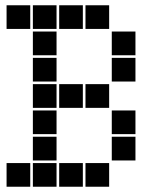

<svg xmlns="http://www.w3.org/2000/svg" viewBox="-20 -715 640 730"><path d="M6 -695Q5 -695 5 -695Q5 -695 5 -694V-606Q5 -605 5 -605Q5 -605 6 -605H94Q95 -605 95 -605Q95 -605 95 -606V-694Q95 -695 95 -695Q95 -695 94 -695ZM106 -695Q105 -695 105 -695Q105 -695 105 -694V-606Q105 -605 105 -605Q105 -605 106 -605H194Q195 -605 195 -605Q195 -605 195 -606V-694Q195 -695 195 -695Q195 -695 194 -695ZM206 -695Q205 -695 205 -695Q205 -695 205 -694V-606Q205 -605 205 -605Q205 -605 206 -605H294Q295 -605 295 -605Q295 -605 295 -606V-694Q295 -695 295 -695Q295 -695 294 -695ZM306 -695Q305 -695 305 -695Q305 -695 305 -694V-606Q305 -605 305 -605Q305 -605 306 -605H394Q395 -605 395 -605Q395 -605 395 -606V-694Q395 -695 395 -695Q395 -695 394 -695ZM106 -595Q105 -595 105 -595Q105 -595 105 -594V-506Q105 -505 105 -505Q105 -505 106 -505H194Q195 -505 195 -505Q195 -505 195 -506V-594Q195 -595 195 -595Q195 -595 194 -595ZM406 -595Q405 -595 405 -595Q405 -595 405 -594V-506Q405 -505 405 -505Q405 -505 406 -505H494Q495 -505 495 -505Q495 -505 495 -506V-594Q495 -595 495 -595Q495 -595 494 -595ZM106 -495Q105 -495 105 -495Q105 -495 105 -494V-406Q105 -405 105 -405Q105 -405 106 -405H194Q195 -405 195 -405Q195 -405 195 -406V-494Q195 -495 195 -495Q195 -495 194 -495ZM406 -495Q405 -495 405 -495Q405 -495 405 -494V-406Q405 -405 405 -405Q405 -405 406 -405H494Q495 -405 495 -405Q495 -405 495 -406V-494Q495 -495 495 -495Q495 -495 494 -495ZM106 -395Q105 -395 105 -395Q105 -395 105 -394V-306Q105 -305 105 -305Q105 -305 106 -305H194Q195 -305 195 -305Q195 -305 195 -306V-394Q195 -395 195 -395Q195 -395 194 -395ZM206 -395Q205 -395 205 -395Q205 -395 205 -394V-306Q205 -305 205 -305Q205 -305 206 -305H294Q295 -305 295 -305Q295 -305 295 -306V-394Q295 -395 295 -395Q295 -395 294 -395ZM306 -395Q305 -395 305 -395Q305 -395 305 -394V-306Q305 -305 305 -305Q305 -305 306 -305H394Q395 -305 395 -305Q395 -305 395 -306V-394Q395 -395 395 -395Q395 -395 394 -395ZM106 -295Q105 -295 105 -295Q105 -295 105 -294V-206Q105 -205 105 -205Q105 -205 106 -205H194Q195 -205 195 -205Q195 -205 195 -206V-294Q195 -295 195 -295Q195 -295 194 -295ZM406 -295Q405 -295 405 -295Q405 -295 405 -294V-206Q405 -205 405 -205Q405 -205 406 -205H494Q495 -205 495 -205Q495 -205 495 -206V-294Q495 -295 495 -295Q495 -295 494 -295ZM106 -195Q105 -195 105 -195Q105 -195 105 -194V-106Q105 -105 105 -105Q105 -105 106 -105H194Q195 -105 195 -105Q195 -105 195 -106V-194Q195 -195 195 -195Q195 -195 194 -195ZM406 -195Q405 -195 405 -195Q405 -195 405 -194V-106Q405 -105 405 -105Q405 -105 406 -105H494Q495 -105 495 -105Q495 -105 495 -106V-194Q495 -195 495 -195Q495 -195 494 -195ZM6 -95Q5 -95 5 -95Q5 -95 5 -94V-6Q5 -5 5 -5Q5 -5 6 -5H94Q95 -5 95 -5Q95 -5 95 -6V-94Q95 -95 95 -95Q95 -95 94 -95ZM106 -95Q105 -95 105 -95Q105 -95 105 -94V-6Q105 -5 105 -5Q105 -5 106 -5H194Q195 -5 195 -5Q195 -5 195 -6V-94Q195 -95 195 -95Q195 -95 194 -95ZM206 -95Q205 -95 205 -95Q205 -95 205 -94V-6Q205 -5 205 -5Q205 -5 206 -5H294Q295 -5 295 -5Q295 -5 295 -6V-94Q295 -95 295 -95Q295 -95 294 -95ZM306 -95Q305 -95 305 -95Q305 -95 305 -94V-6Q305 -5 305 -5Q305 -5 306 -5H394Q395 -5 395 -5Q395 -5 395 -6V-94Q395 -95 395 -95Q395 -95 394 -95Z"/></svg>

Font: Doto Black
Style: Regular
Weight: 900
Version: Version 1.000